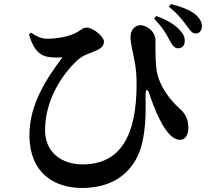

<svg xmlns="http://www.w3.org/2000/svg" viewBox="-20 -864 1040 946"><path d="M815 -667C829 -641 838 -627 857 -626C875 -626 890 -637 890 -661C891 -680 885 -696 865 -717C840 -744 800 -767 750 -785L739 -772C780 -731 799 -697 815 -667ZM899 -738C916 -716 926 -699 942 -699C963 -698 974 -714 975 -735C975 -751 966 -773 944 -792C914 -816 876 -830 822 -844L812 -831C857 -795 882 -762 899 -738ZM123 -694C141 -633 164 -599 203 -587C226 -580 267 -579 288 -582C207 -474 125 -349 125 -198C125 -14 245 62 383 62C593 62 667 -75 685 -181C702 -270 697 -357 697 -395C697 -428 708 -429 717 -399C739 -331 770 -262 796 -226C815 -198 840 -175 867 -175C894 -175 908 -201 908 -234C908 -283 888 -309 863 -331C818 -372 767 -437 753 -510C745 -560 746 -609 746 -666C746 -703 711 -738 672 -740C646 -740 623 -717 623 -682C623 -651 636 -600 641 -573C651 -527 653 -488 653 -449C653 -198 575 -54 387 -54C283 -54 202 -114 202 -222C202 -374 289 -499 356 -562C388 -594 428 -603 457 -616C485 -630 492 -642 492 -660C492 -683 440 -728 406 -728C389 -728 384 -719 361 -706C324 -683 253 -673 215 -673C185 -673 159 -685 133 -703Z"/></svg>

Font: Noto Serif SC
Style: Bold
Weight: 700
Designer: Ryoko NISHIZUKA 西塚涼子 (kana & ideographs); Frank Grießhammer (Latin, Greek & Cyrillic); Wenlong ZHANG 张文龙 (bopomofo); San
Foundry: Adobe
Version: Version 2.001;hotconv 1.1.0;makeotfexe 2.6.0